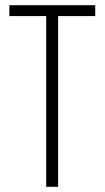

<svg xmlns="http://www.w3.org/2000/svg" viewBox="-20 -720 404 740"><path d="M204 0H158V-658H16V-700H347V-658H204Z"/></svg>

Font: Bebas Neue Book
Style: Regular
Weight: 400
Designer: Ryoichi Tsunekawa
Foundry: Ryoichi Tsunekawa
Version: Version 001.003